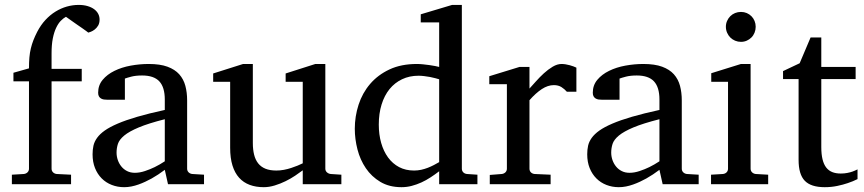

<svg xmlns="http://www.w3.org/2000/svg" viewBox="-20 -757 3551 789"><path d="M389.2 -676.8Q389.2 -661.6 383.1 -651.6Q377 -641.6 368.9 -635.5Q360.8 -629.4 353.3 -626.5Q345.7 -623.5 342.8 -623Q341.8 -624 334.7 -629.2Q327.6 -634.3 317.6 -641.4Q307.6 -648.4 296.1 -656.2Q284.7 -664.1 274.9 -671.1Q265.1 -678.2 258.3 -682.9Q251.5 -687.5 251 -688Q240.2 -682.1 229.7 -671.4Q219.2 -660.6 210.7 -642.6Q202.1 -624.5 197 -598.9Q191.9 -573.2 191.9 -538.1V-474.1H315.9V-422.9H191.9V-64Q191.9 -54.7 198 -48.8Q204.1 -43 212.9 -42L272 -39.1V0H28.8V-39.1L78.1 -42Q86.9 -43 93 -48.8Q99.1 -54.7 99.1 -64V-422.9H35.2V-458L99.1 -476.1Q99.1 -501 100.8 -520.8Q102.5 -540.5 106.7 -557.9Q110.8 -575.2 117.2 -591.6Q123.5 -607.9 132.8 -626Q147.5 -654.3 166.7 -675Q186 -695.8 208.3 -709.5Q230.5 -723.1 254.6 -730Q278.8 -736.8 303.2 -736.8Q324.2 -736.8 340.3 -731.9Q356.4 -727.1 367.4 -718.8Q378.4 -710.4 383.8 -699.7Q389.2 -689 389.2 -676.8Z M657.2 -267.1Q589.8 -250 550.3 -233.4Q510.7 -216.8 490.5 -200Q470.2 -183.1 464.6 -165.8Q459 -148.4 459 -129.9Q459 -114.3 464.1 -99.4Q469.2 -84.5 478.8 -72.8Q488.3 -61 502.2 -54Q516.1 -46.9 534.2 -46.9Q554.2 -46.9 575.9 -54.2Q597.7 -61.5 615.7 -70.3Q636.7 -80.6 657.2 -94.2ZM670.4 0 657.2 -59.1Q630.9 -39.1 603 -23.4Q590.8 -16.6 577.1 -10.3Q563.5 -3.9 549.1 1.2Q534.7 6.3 519.8 9.3Q504.9 12.2 490.2 12.2Q462.9 12.2 439.2 2.9Q415.5 -6.3 397.9 -23.9Q380.4 -41.5 370.4 -66.4Q360.4 -91.3 360.4 -123Q360.4 -141.6 364 -158.2Q367.7 -174.8 378.9 -190.4Q390.1 -206.1 410.4 -220.5Q430.7 -234.9 463.6 -249Q496.6 -263.2 544.2 -277.1Q591.8 -291 657.2 -305.2V-348.1Q657.2 -398.4 634.8 -422.6Q612.3 -446.8 564 -446.8Q537.6 -446.8 519 -441.9Q500.5 -437 493.2 -434.1V-347.2H420.4Q413.6 -347.2 407 -348.1Q400.4 -349.1 395 -352.3Q389.6 -355.5 386.5 -361.1Q383.3 -366.7 383.3 -376Q383.3 -406.7 401.9 -429Q420.4 -451.2 450.2 -465.8Q480 -480.5 517.1 -487.3Q554.2 -494.1 591.3 -494.1Q637.7 -494.1 668.2 -482.9Q698.7 -471.7 716.6 -451.7Q734.4 -431.6 741.7 -404.3Q749 -377 749 -344.2V-64Q749 -54.7 755.1 -48.8Q761.2 -43 770 -42L818.4 -39.1V0Z M1224.1 0V-57.1Q1211.4 -47.4 1193.1 -35.2Q1174.8 -22.9 1153.6 -12.5Q1132.3 -2 1109.1 5.1Q1085.9 12.2 1064 12.2Q1031.7 12.2 1006.1 2.7Q980.5 -6.8 962.6 -26.6Q944.8 -46.4 935.3 -76.9Q925.8 -107.4 925.8 -149.9V-420.9H856V-455.1L979 -494.1H1019V-168.9Q1019 -142.6 1024.2 -121.6Q1029.3 -100.6 1040.8 -85.9Q1052.2 -71.3 1070.8 -63.7Q1089.4 -56.2 1115.7 -56.2Q1130.9 -56.2 1146.5 -59.1Q1162.1 -62 1176.3 -66.7Q1190.4 -71.3 1202.9 -76.4Q1215.3 -81.5 1224.1 -85.9V-420.9H1153.8V-455.1L1275.9 -494.1H1316.9V-64Q1316.9 -54.7 1323.5 -48.8Q1330.1 -43 1338.9 -42L1382.8 -39.1V0Z M1784.7 -431.2Q1778.3 -433.1 1768.3 -435.8Q1758.3 -438.5 1746.8 -440.7Q1735.4 -442.9 1722.9 -444.3Q1710.4 -445.8 1699.7 -445.8Q1662.6 -445.8 1632.3 -431.4Q1602.1 -417 1580.8 -390.9Q1559.6 -364.7 1548.1 -327.6Q1536.6 -290.5 1536.6 -245.1Q1536.6 -204.1 1546.4 -169.7Q1556.2 -135.3 1574.7 -109.9Q1593.3 -84.5 1620.1 -70.3Q1647 -56.2 1681.6 -56.2Q1696.8 -56.2 1710.9 -59.3Q1725.1 -62.5 1738.3 -67.6Q1751.5 -72.8 1763.2 -78.9Q1774.9 -85 1784.7 -90.8ZM1784.7 0V-53.2Q1767.6 -40 1749.3 -28.1Q1731 -16.1 1711.7 -7.3Q1692.4 1.5 1672.1 6.8Q1651.9 12.2 1629.9 12.2Q1579.6 12.2 1543.2 -9.5Q1506.8 -31.2 1483.4 -65.7Q1460 -100.1 1449 -142.8Q1438 -185.5 1438 -228Q1438 -278.8 1453.6 -326.9Q1469.2 -375 1501 -412.1Q1532.7 -449.2 1580.6 -471.7Q1628.4 -494.1 1692.9 -494.1Q1704.6 -494.1 1718.3 -492.7Q1731.9 -491.2 1744.9 -489.5Q1757.8 -487.8 1768.3 -485.6Q1778.8 -483.4 1784.7 -481.9V-665H1709V-698.2L1837.9 -736.8H1877.9V-64Q1877.9 -54.7 1883.8 -48.8Q1889.6 -43 1898.9 -42L1941.9 -39.1V0Z M2309.6 -379.9Q2299.8 -391.1 2287.1 -399.2Q2274.4 -407.2 2255.9 -407.2Q2231.4 -407.2 2206.5 -390.9Q2181.6 -374.5 2155.8 -345.2V-64Q2155.8 -54.7 2161.6 -48.8Q2167.5 -43 2176.8 -42L2242.7 -39.1V0H1992.7V-38.1L2042 -42Q2050.8 -43 2056.9 -48.8Q2063 -54.7 2063 -64V-411.1H1990.7V-443.8L2114.7 -481.9H2155.8V-393.1Q2166.5 -404.8 2181.9 -422.1Q2197.3 -439.5 2214.8 -455.6Q2232.4 -471.7 2251.2 -482.9Q2270 -494.1 2287.6 -494.1Q2295.4 -494.1 2304.2 -492.7Q2313 -491.2 2321.3 -489Q2329.6 -486.8 2336.7 -484.1Q2343.8 -481.4 2348.6 -479V-379.9Z M2689.9 -267.1Q2622.6 -250 2583 -233.4Q2543.5 -216.8 2523.2 -200Q2502.9 -183.1 2497.3 -165.8Q2491.7 -148.4 2491.7 -129.9Q2491.7 -114.3 2496.8 -99.4Q2502 -84.5 2511.5 -72.8Q2521 -61 2534.9 -54Q2548.8 -46.9 2566.9 -46.9Q2586.9 -46.9 2608.6 -54.2Q2630.4 -61.5 2648.4 -70.3Q2669.4 -80.6 2689.9 -94.2ZM2703.1 0 2689.9 -59.1Q2663.6 -39.1 2635.7 -23.4Q2623.5 -16.6 2609.9 -10.3Q2596.2 -3.9 2581.8 1.2Q2567.4 6.3 2552.5 9.3Q2537.6 12.2 2522.9 12.2Q2495.6 12.2 2471.9 2.9Q2448.2 -6.3 2430.7 -23.9Q2413.1 -41.5 2403.1 -66.4Q2393.1 -91.3 2393.1 -123Q2393.1 -141.6 2396.7 -158.2Q2400.4 -174.8 2411.6 -190.4Q2422.9 -206.1 2443.1 -220.5Q2463.4 -234.9 2496.3 -249Q2529.3 -263.2 2576.9 -277.1Q2624.5 -291 2689.9 -305.2V-348.1Q2689.9 -398.4 2667.5 -422.6Q2645 -446.8 2596.7 -446.8Q2570.3 -446.8 2551.8 -441.9Q2533.2 -437 2525.9 -434.1V-347.2H2453.1Q2446.3 -347.2 2439.7 -348.1Q2433.1 -349.1 2427.7 -352.3Q2422.4 -355.5 2419.2 -361.1Q2416 -366.7 2416 -376Q2416 -406.7 2434.6 -429Q2453.1 -451.2 2482.9 -465.8Q2512.7 -480.5 2549.8 -487.3Q2586.9 -494.1 2624 -494.1Q2670.4 -494.1 2700.9 -482.9Q2731.4 -471.7 2749.3 -451.7Q2767.1 -431.6 2774.4 -404.3Q2781.7 -377 2781.7 -344.2V-64Q2781.7 -54.7 2787.8 -48.8Q2793.9 -43 2802.7 -42L2851.1 -39.1V0Z M2901.9 0V-39.1L2950.7 -42Q2960 -43 2965.8 -48.8Q2971.7 -54.7 2971.7 -64V-420.9H2902.8V-456.1L3024.9 -494.1H3064.5V-64Q3064.5 -54.7 3070.6 -48.8Q3076.7 -43 3085.4 -42L3136.7 -39.1V0ZM3085.4 -647Q3085.4 -634.3 3080.8 -622.8Q3076.2 -611.3 3067.9 -603Q3059.6 -594.7 3048.6 -589.8Q3037.6 -585 3024.9 -585Q3012.2 -585 3000.7 -589.8Q2989.3 -594.7 2981 -603Q2972.7 -611.3 2967.8 -622.8Q2962.9 -634.3 2962.9 -647Q2962.9 -659.7 2967.8 -670.9Q2972.7 -682.1 2981 -690.4Q2989.3 -698.7 3000.7 -703.4Q3012.2 -708 3024.9 -708Q3037.6 -708 3048.6 -703.4Q3059.6 -698.7 3067.9 -690.4Q3076.2 -682.1 3080.8 -670.9Q3085.4 -659.7 3085.4 -647Z M3503.9 -21Q3485.4 -11.7 3463.4 -4.4Q3444.8 2 3420.4 7.1Q3396 12.2 3369.1 12.2Q3312.5 12.2 3287.1 -14.2Q3261.7 -40.5 3261.7 -100.1V-432.1H3197.8V-464.8L3266.1 -497.1L3311 -603H3355V-481.9H3496.1V-432.1H3355V-152.8Q3355 -123 3360.1 -102.3Q3365.2 -81.5 3375.2 -68.6Q3385.3 -55.7 3400.1 -49.8Q3415 -43.9 3435.1 -43.9Q3449.7 -43.9 3462.2 -46.4Q3474.6 -48.8 3483.9 -52.2Q3494.6 -56.2 3503.9 -61Z"/></svg>

Font: BabelStone Ogham Pictish
Style: Bold Italic
Weight: 700
Italic angle: -30°
Designer: Andrew West
Foundry: BabelStone
Version: Version 1.02 March 14, 2022